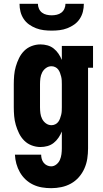

<svg xmlns="http://www.w3.org/2000/svg" viewBox="-20 -760 540 1003"><path d="M247 223Q223 223 199 219Q175 215 153 204.5Q131 194 113.5 177.5Q96 161 84 140Q72 119 65.5 95.5Q59 72 58 48H195Q195 59 198 70Q201 81 208 90Q215 99 225.5 104Q236 109 247 109Q262 109 274.5 99Q287 89 293 75Q299 61 301 45.5Q303 30 303 15V-73Q296 -56 285.5 -40.5Q275 -25 260.5 -13.5Q246 -2 228 3Q210 8 191 8Q168 8 145.5 -0.5Q123 -9 106.5 -25.5Q90 -42 79.5 -63.5Q69 -85 62.5 -107.5Q56 -130 54 -153.5Q52 -177 52 -200V-320Q52 -343 54 -366.5Q56 -390 62.5 -412.5Q69 -435 79.5 -456.5Q90 -478 106.5 -494.5Q123 -511 145.5 -519.5Q168 -528 191 -528Q210 -528 228 -523Q246 -518 260.5 -506.5Q275 -495 285.5 -479.5Q296 -464 303 -447V-520H466V-406H440V15Q440 42 436 68.5Q432 95 421 120Q410 145 392 165.5Q374 186 350.5 199Q327 212 300.5 217.5Q274 223 247 223ZM249 -106Q259 -106 268.5 -110.5Q278 -115 284 -123Q290 -131 293.5 -140.5Q297 -150 299.5 -160Q302 -170 302.5 -180Q303 -190 303 -200V-320Q303 -330 302.5 -340Q302 -350 299.5 -360Q297 -370 293.5 -379.5Q290 -389 284 -397Q278 -405 268.5 -409.5Q259 -414 249 -414Q233 -414 220 -404.5Q207 -395 200 -381Q193 -367 191 -351.5Q189 -336 189 -320V-200Q189 -184 191 -168.5Q193 -153 200 -139Q207 -125 220 -115.5Q233 -106 249 -106ZM250 -600Q229 -600 208.5 -602.5Q188 -605 168.5 -612.5Q149 -620 132 -632Q115 -644 103.5 -661.5Q92 -679 87 -699Q82 -719 82 -740H178Q178 -727 183.5 -714.5Q189 -702 199.5 -694Q210 -686 223.5 -683Q237 -680 250 -680Q263 -680 276.5 -683Q290 -686 300.5 -694Q311 -702 316.5 -714.5Q322 -727 322 -740H418Q418 -719 413 -699Q408 -679 396.5 -661.5Q385 -644 368 -632Q351 -620 331.5 -612.5Q312 -605 291.5 -602.5Q271 -600 250 -600Z"/></svg>

Font: Iosevka Curly Slab Heavy
Style: Regular
Weight: 900
Monospace: yes
Designer: Belleve Invis
Foundry: Belleve Invis
Version: Version 22.1.2; ttfautohint (v1.8.4)